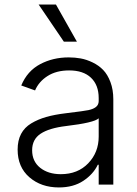

<svg xmlns="http://www.w3.org/2000/svg" viewBox="-20 -802 596 834"><path d="M257.3 -621.1 147.9 -782.2H223.1L314 -621.1ZM235.8 12.2Q158.7 12.2 107.7 -32Q56.6 -76.2 56.6 -152.3Q56.6 -191.9 71.5 -220.2Q86.4 -248.5 115.7 -266.1Q145 -283.7 180.9 -293.9Q216.8 -304.2 266.1 -310.1Q350.1 -320.3 364.3 -323.7Q401.9 -332 407.2 -353Q408.7 -357.9 408.7 -363.3V-376Q408.7 -432.6 375.2 -464.4Q341.8 -496.1 280.3 -496.1Q224.6 -496.1 186.5 -471.7Q148.4 -447.3 132.3 -409.2L72.3 -430.7Q98.6 -493.7 154.3 -523.2Q210 -552.7 278.3 -552.7Q305.7 -552.7 330.8 -548.1Q356 -543.5 382.3 -530.8Q408.7 -518.1 428 -498.3Q447.3 -478.5 459.7 -445.6Q472.2 -412.6 472.2 -370.6V0H408.7V-86.4H404.8Q385.3 -45.4 342 -16.6Q298.8 12.2 235.8 12.2ZM244.1 -45.4Q317.9 -45.4 363.3 -92.8Q408.7 -140.1 408.7 -209V-288.1Q389.2 -269 266.1 -254.4Q193.4 -245.6 156.5 -221.2Q119.6 -196.8 119.6 -149.4Q119.6 -101.1 154.5 -73.2Q189.5 -45.4 244.1 -45.4Z"/></svg>

Font: Interop Light
Style: Regular
Weight: 300
Designer: Rasmus Andersson, Google, Jang Haemin
Foundry: jhaemin
Version: Version 1.007